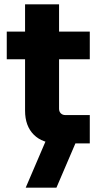

<svg xmlns="http://www.w3.org/2000/svg" viewBox="-20 -658 467 881"><path d="M246 0Q175 0 135 -40Q95 -80 95 -150V-386H11V-513H95V-638H251V-513H392V-386H251V-159Q251 -146 259 -138Q267 -130 280 -130H392V0ZM98 203 197 -28H338L239 203Z"/></svg>

Font: MuseoModerno
Style: Bold
Weight: 700
Designer: Pablo Cosgaya, Héctor Gatti, Marcela Romero, and the Authors of The MuseoModerno Project.
Foundry: Omnibus-Type Team
Version: Version 1.001